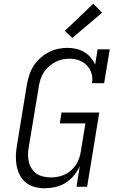

<svg xmlns="http://www.w3.org/2000/svg" viewBox="-20 -999 640 1027"><path d="M220 8Q192 8 165.5 1Q139 -6 118.5 -22.5Q98 -39 86 -62.5Q74 -86 69 -112.5Q64 -139 65 -167Q66 -195 71 -223L124 -548Q129 -573 137 -598.5Q145 -624 159.5 -646.5Q174 -669 195 -688Q216 -707 240 -719.5Q264 -732 290 -737.5Q316 -743 341 -743Q365 -743 388 -737.5Q411 -732 430.5 -720.5Q450 -709 464.5 -692Q479 -675 489 -654L502 -735H567L537 -554H472Q477 -581 469.5 -606Q462 -631 445 -649Q428 -667 403.5 -676Q379 -685 352 -685Q333 -685 313.5 -681Q294 -677 276 -667.5Q258 -658 242 -644Q226 -630 215 -613Q204 -596 197.5 -577Q191 -558 188 -539L134 -213Q130 -192 130 -171.5Q130 -151 134.5 -132Q139 -113 150 -96.5Q161 -80 176.5 -69.5Q192 -59 212 -54.5Q232 -50 253 -50Q271 -50 289.5 -53.5Q308 -57 326 -65Q344 -73 359 -86.5Q374 -100 385 -116Q396 -132 402.5 -150Q409 -168 412 -187L437 -339H300L309 -397H511L446 0H389L407 -111Q395 -84 375.5 -60.5Q356 -37 330.5 -21Q305 -5 276 1.5Q247 8 220 8ZM367 -796 327 -834 479 -979 526 -931Z"/></svg>

Font: Iosevka Etoile Light
Style: Italic
Weight: 300
Italic angle: -9°
Designer: Belleve Invis
Foundry: Belleve Invis
Version: Version 22.1.2; ttfautohint (v1.8.4)